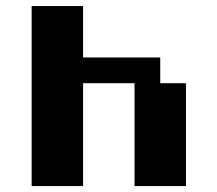

<svg xmlns="http://www.w3.org/2000/svg" viewBox="-20 -628 734 648"><path d="M260.4 0H86.8V-607.6H260.4V-434H520.8V-347.2H607.6V0H434V-347.2H260.4Z"/></svg>

Font: 8-bit Operator+ 8
Style: Bold
Weight: 700
Designer: GrandChaos9000
Version: Version 1.3.0 - August 1, 2014